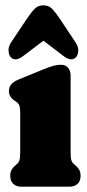

<svg xmlns="http://www.w3.org/2000/svg" viewBox="-20 -702 328 722"><path d="M245.5 -417V-133Q245.5 -108.5 248.2 -99.8Q251 -91 256.5 -86.5L261.5 -82Q272 -73.5 277.5 -64.2Q283 -55 283 -40.5Q283 -21.5 271.8 -10.8Q260.5 0 241.5 0H60Q41 0 29.8 -10.8Q18.5 -21.5 18.5 -40.5Q18.5 -55 24 -64.2Q29.5 -73.5 40 -82L45 -86.5Q50.5 -91 53.2 -99.8Q56 -108.5 56 -133V-279Q56 -298.5 52.2 -306.5Q48.5 -314.5 40 -320L35.5 -323Q13.5 -337.5 13.5 -359.5Q13.5 -374 22 -384.5Q30.5 -395 52 -404L141.5 -440.5Q167 -451 181.8 -454.8Q196.5 -458.5 208.5 -458.5Q227 -458.5 236.2 -447Q245.5 -435.5 245.5 -417ZM67.5 -491.5Q36.8 -468 19.3 -488Q12.9 -496.5 12.1 -511.8Q11.2 -527 22.6 -544L82.5 -633.5Q97.1 -655.5 110.3 -668.8Q123.4 -682 142.9 -682Q163.1 -682 176.1 -668.8Q189 -655.5 203.6 -633.5L263.2 -544Q274.9 -527 274.3 -511.8Q273.7 -496.5 266.8 -488Q249.4 -468 218.6 -491.5L143.3 -549Z"/></svg>

Font: Fraunces 144pt SuperSoft Black
Style: Regular
Weight: 900
Version: Version 1.000;[b76b70a41]